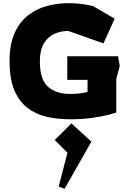

<svg xmlns="http://www.w3.org/2000/svg" viewBox="-20 -738 811 1204"><path d="M419 10Q342 10 273.5 -5.5Q205 -21 152.5 -61Q100 -101 70 -172Q40 -243 40 -354Q40 -461 72 -531.5Q104 -602 157.5 -643Q211 -684 276.5 -701Q342 -718 409 -718Q458 -718 494 -713Q530 -708 563 -700L699 -621L629 -466L408 -544Q360 -544 319.5 -525Q279 -506 254.5 -464.5Q230 -423 230 -353Q230 -240 280.5 -194.5Q331 -149 419 -149Q464 -149 489.5 -153.5Q515 -158 529 -161V-237H402V-385H720L731 -325L709 -242V-32Q698 -28 659.5 -18Q621 -8 559.5 1Q498 10 419 10ZM385 446 348 432 403 220 323 140 428 36 553 150Z"/></svg>

Font: Rowdies
Style: Regular
Weight: 400
Designer: Jaikishan Patel
Version: Version 1.000; ttfautohint (v1.8.3)